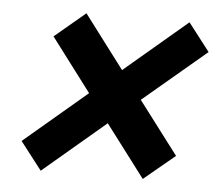

<svg xmlns="http://www.w3.org/2000/svg" viewBox="-40 -628 618 542"><g transform="rotate(5 268.5 -357.0)"><path d="M94 -130 33 -209 211 -360 97 -511 184 -584 298 -433 476 -584 537 -505 358 -354 471 -205 383 -132 271 -280Z"/></g></svg>

Font: Rosa Sans Black
Style: Italic
Weight: 900
Italic angle: -12°
Designer: Pentagram / MCKL
Foundry: Pentagram / MCKL
Version: Version 1.005;September 16, 2019;FontCreator 11.5.0.2425 64-